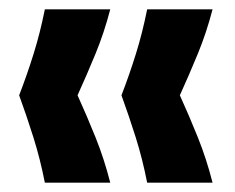

<svg xmlns="http://www.w3.org/2000/svg" viewBox="-20 -478 502 411"><path d="M76 -87Q66 -138 51.5 -184Q37 -230 21 -274Q38 -318 52 -363Q66 -408 76 -458H216Q203 -408 184.5 -363Q166 -318 146 -274Q166 -230 184.5 -184Q203 -138 216 -87ZM295 -87Q285 -138 270.5 -184Q256 -230 240 -274Q257 -318 271 -363Q285 -408 295 -458H435Q422 -408 403.5 -363Q385 -318 365 -274Q385 -230 403.5 -184Q422 -138 435 -87Z"/></svg>

Font: Bricolage Grotesque
Style: Bold
Weight: 700
Designer: Mathieu Triay
Foundry: Atelier Triay
Version: Version 1.001;gftools[0.9.33.dev8+g029e19f]